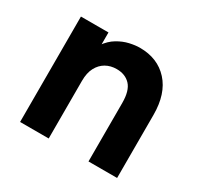

<svg xmlns="http://www.w3.org/2000/svg" viewBox="-114 -636 798 773"><g transform="rotate(30 285.0 -250.0)"><path d="M62 0V-490H190V-354H155Q165 -400 185 -428.5Q205 -457 231 -472.5Q257 -488 283.5 -494Q310 -500 331 -500Q414 -500 463.5 -445.5Q513 -391 513 -293V0H380V-272Q380 -329 356.5 -354Q333 -379 293 -379Q265 -379 243 -366.5Q221 -354 208 -329.5Q195 -305 195 -268V0Z"/></g></svg>

Font: SUSE Thin
Style: Bold
Weight: 700
Version: Version 1.000